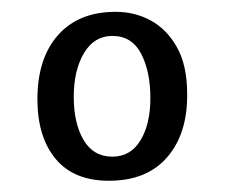

<svg xmlns="http://www.w3.org/2000/svg" viewBox="-20 -644 405 333"><path d="M180.5 -623.5Q214.1 -623.5 241.9 -608.2Q269.7 -592.9 287.1 -561.7Q304.6 -530.5 304.6 -481.1Q305.4 -412.5 270.1 -371.5Q234.8 -330.5 169 -330.5Q108.7 -330.5 77.2 -367.6Q45.7 -404.6 44.9 -469Q44.2 -541.4 80 -582.4Q115.9 -623.5 180.5 -623.5ZM174.9 -581.7Q143.3 -581.7 125.6 -551.8Q107.9 -521.9 107.9 -476Q107.9 -430.3 124.9 -401.3Q141.9 -372.3 174.9 -372.3Q206.5 -372.3 223.6 -400.5Q240.8 -428.7 240.8 -473.7Q240.8 -520.3 224.7 -551Q208.6 -581.7 174.9 -581.7Z"/></svg>

Font: Karma Variable Light
Style: Regular
Weight: 300
Designer: Joana Correia
Foundry: Indian Type Foundry
Version: Version 3.000